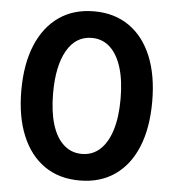

<svg xmlns="http://www.w3.org/2000/svg" viewBox="-53 -787 769 847"><g transform="rotate(5 331.5 -363.5)"><path d="M330.1 10.7Q239.3 10.7 174.6 -34.2Q109.9 -79.1 75 -162.8Q40 -246.6 40 -363.3Q40 -480 75 -564Q109.9 -647.9 174.8 -693.1Q239.7 -738.3 330.1 -738.3Q420.4 -738.3 485.4 -693.1Q550.3 -647.9 585 -564Q619.6 -480 619.6 -363.3Q619.6 -246.6 585.2 -162.8Q550.8 -79.1 485.8 -34.2Q420.9 10.7 330.1 10.7ZM330.1 -106.9Q377 -106.9 410.4 -137.5Q443.8 -168 461.7 -225.3Q479.5 -282.7 479.5 -363.3Q479.5 -444.3 461.7 -502Q443.8 -559.6 410.4 -590.1Q377 -620.6 330.1 -620.6Q259.3 -620.6 220 -552.5Q180.7 -484.4 180.7 -363.3Q180.7 -282.7 198.2 -225.3Q215.8 -168 249.5 -137.5Q283.2 -106.9 330.1 -106.9Z"/></g></svg>

Font: Inter Cardless Tabular Bold
Style: Bold
Weight: 700
Designer: Rasmus Andersson
Foundry: rsms
Version: Version 4.000;git-4fc901f